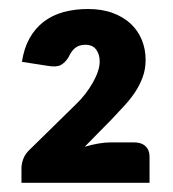

<svg xmlns="http://www.w3.org/2000/svg" viewBox="-20 -846 374 416"><path d="M270.5 -537.5Q286.5 -537.5 295.2 -529.2Q304 -521 304 -507V-450H26.5V-481.5Q26.5 -490.5 30.2 -501Q34 -511.5 42.5 -520L144.5 -620Q155.5 -630.5 164.8 -642.5Q174 -654.5 181 -666.8Q188 -679 192 -690.8Q196 -702.5 196 -713Q196 -728.5 188.2 -738.8Q180.5 -749 165 -749Q151.5 -749 143 -742.2Q134.5 -735.5 128.5 -722Q121 -710 111.5 -705Q102 -700 82.5 -703.5L27.5 -712Q32 -741.5 44 -763Q56 -784.5 74.5 -798.8Q93 -813 117.5 -819.8Q142 -826.5 170.5 -826.5Q201 -826.5 224.5 -817.8Q248 -809 263.8 -794Q279.5 -779 287.5 -759Q295.5 -739 295.5 -716.5Q295.5 -696 289.2 -679Q283 -662 272.8 -646.5Q262.5 -631 249 -616.5Q235.5 -602 221.5 -587L163.5 -528Q178.5 -532.5 193 -535Q207.5 -537.5 220 -537.5Z"/></svg>

Font: Lato 2
Style: Regular
Weight: 800
Designer: Lukasz Dziedzic with Adam Twardoch and Botio Nikoltchev
Foundry: tyPoland Lukasz Dziedzic
Version: Version 2.015; 2015-08-06; http://www.latofonts.com/